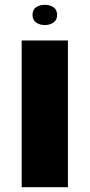

<svg xmlns="http://www.w3.org/2000/svg" viewBox="-20 -777 372 797"><path d="M70 0V-609H262V0ZM166 -673Q145 -673 130 -683.5Q115 -694 115 -715Q115 -737 130 -747Q145 -757 166 -757Q187 -757 202 -747Q217 -737 217 -715Q217 -694 202 -683.5Q187 -673 166 -673Z"/></svg>

Font: Noto Sans Hebrew Black
Style: Regular
Weight: 900
Designer: Monotype Design Team
Foundry: Monotype Imaging Inc.
Version: Version 2.003